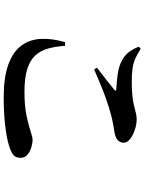

<svg xmlns="http://www.w3.org/2000/svg" viewBox="109 -871 782 1040"><g transform="rotate(90 500.0 -351.0)"><path d="M232.8 -711.9 244.4 -722.2Q273.2 -703 298.4 -692.4Q323.6 -681.7 352.8 -677.7Q382 -673.7 422.5 -673.7Q471.8 -673.7 503.6 -677.6Q535.5 -681.6 556.7 -687.1Q577.8 -692.5 594 -696.5Q610.1 -700.4 628.2 -700.4Q646.1 -700.4 667.6 -695Q689.1 -689.6 708.5 -680.1Q727.9 -670.7 740.4 -657.7Q752.9 -644.8 752.9 -630.8Q752.9 -591.4 700.8 -581Q677.4 -577 649.8 -572.2Q622.1 -567.3 594.2 -559.1Q564.7 -551.5 525.9 -538.1Q487.1 -524.7 444.1 -507.3Q401.2 -489.8 356.3 -469.9L346.7 -485.4Q376 -507 409.8 -534Q443.6 -561 465.6 -578.5Q477.9 -589.2 461.3 -590Q409.8 -592.4 364.9 -600.6Q320 -608.8 286.3 -634.1Q252.7 -659.4 232.8 -711.9ZM228 -312.5 208.2 -312.3Q187.3 -239.8 190.8 -179.2Q194.4 -118.5 228.2 -74Q261.9 -29.5 330.8 -4.7Q399.7 20 509.4 20Q595.9 20 667.4 11.1Q738.8 2.1 779.6 -12.3Q812.2 -24.1 823.5 -36.4Q834.8 -48.8 834.8 -72.6Q834.8 -94.2 818.1 -108.4Q801.4 -122.5 778.7 -129.5Q755.9 -136.5 737.2 -136.5Q723.4 -136.5 691.3 -125.7Q659.1 -114.9 606.5 -103.7Q553.9 -92.5 476.8 -92.5Q403 -92.5 355.9 -107Q308.7 -121.5 281.9 -149.6Q255.1 -177.7 243.4 -218.8Q231.8 -260 228 -312.5Z"/></g></svg>

Font: Noto Serif SC
Style: Regular
Weight: 200
Designer: Ryoko NISHIZUKA 西塚涼子 (kana & ideographs); Frank Grießhammer (Latin, Greek & Cyrillic); Wenlong ZHANG 张文龙 (bopomofo); San
Foundry: Adobe
Version: Version 2.001;hotconv 1.1.0;makeotfexe 2.6.0